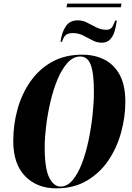

<svg xmlns="http://www.w3.org/2000/svg" viewBox="-20 -1026 725 1057"><path d="M346 -986 350 -1006H649L645 -986ZM313 -796Q320 -848 342 -881Q364 -914 408 -914Q436 -914 460.5 -901Q485 -888 511 -875Q537 -862 567 -862Q590 -862 600 -881Q610 -900 614 -913H623Q619 -880 610.5 -852.5Q602 -825 585.5 -808Q569 -791 540 -791Q513 -791 488 -804.5Q463 -818 437 -831Q411 -844 381 -844Q353 -844 340 -831Q327 -818 322 -796ZM290 11Q184 11 118.5 -56Q53 -123 53 -250Q53 -343 77.5 -428.5Q102 -514 150 -581Q198 -648 268.5 -686.5Q339 -725 432 -725Q500 -725 553.5 -698.5Q607 -672 638.5 -615Q670 -558 670 -466Q670 -381 646.5 -296Q623 -211 576 -142Q529 -73 457.5 -31Q386 11 290 11ZM313 1Q350 1 379.5 -34Q409 -69 431 -126.5Q453 -184 467.5 -253.5Q482 -323 489.5 -392.5Q497 -462 497 -520Q497 -624 479.5 -669.5Q462 -715 422 -715Q383 -715 351.5 -680Q320 -645 296.5 -588.5Q273 -532 257.5 -465Q242 -398 234 -332.5Q226 -267 226 -216Q226 -98 251 -48.5Q276 1 313 1Z"/></svg>

Font: Noto Serif Display ExtraCondensed Black
Style: Italic
Weight: 900
Width: 2
Italic angle: -12°
Designer: Monotype Design Team
Foundry: Monotype Imaging Inc.
Version: Version 2.009